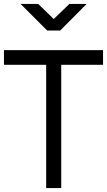

<svg xmlns="http://www.w3.org/2000/svg" viewBox="-24 -949 540 969"><path d="M-4 -622H209V0H285V-622H496V-696H-4ZM413 -929H326L247 -853L169 -929H80L214 -795H280Z"/></svg>

Font: TitilliumText22L
Style: 400 wt
Weight: 400
Designer: Campivisivi
Foundry: Campivisivi
Version: 1.000